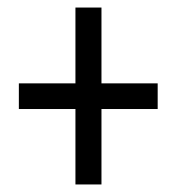

<svg xmlns="http://www.w3.org/2000/svg" viewBox="-20 -608 470 509"><path d="M249 -387H398V-319H249V-119H180V-319H30V-387H180V-588H249Z"/></svg>

Font: Noto Sans ExtraCondensed
Style: Regular
Weight: 400
Width: 2
Designer: Monotype Design Team
Foundry: Monotype Imaging Inc.
Version: Version 2.013; ttfautohint (v1.8.4.7-5d5b)